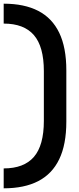

<svg xmlns="http://www.w3.org/2000/svg" viewBox="-20 -776 430 1042"><path d="M0 246V138Q110 138 164 75.5Q218 13 218 -120V-390Q218 -523 164 -585.5Q110 -648 0 -648V-756Q112 -756 187.5 -717Q263 -678 301.5 -598Q340 -518 340 -394V-116Q340 8 301.5 88Q263 168 187.5 207Q112 246 0 246Z"/></svg>

Font: Space Grotesk Light
Style: Bold
Weight: 700
Version: Version 2.000